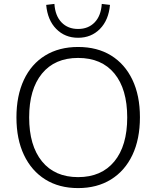

<svg xmlns="http://www.w3.org/2000/svg" viewBox="-20 -953 799 981"><path d="M379 8Q282 8 211.5 -36Q141 -80 102.5 -161Q64 -242 64 -353Q64 -464 102 -545Q140 -626 211 -669.5Q282 -713 379 -713Q477 -713 547.5 -669.5Q618 -626 656.5 -545.5Q695 -465 695 -354Q695 -242 656.5 -161Q618 -80 547 -36Q476 8 379 8ZM379 -48Q498 -48 564 -128Q630 -208 630 -353Q630 -498 564.5 -577.5Q499 -657 379 -657Q260 -657 194.5 -577Q129 -497 129 -353Q129 -209 194.5 -128.5Q260 -48 379 -48ZM379 -760Q312 -760 267.5 -805Q223 -850 216 -928L258 -933Q262 -872 294.5 -838.5Q327 -805 379 -805Q431 -805 463.5 -838.5Q496 -872 500 -933L542 -928Q535 -850 490.5 -805Q446 -760 379 -760Z"/></svg>

Font: Nunito Sans Light
Style: Regular
Weight: 300
Designer: Vernon Adams
Foundry: Vernon Adams
Version: Version 3.101; ttfautohint (v1.8.4.7-5d5b);gftools[0.9.27]